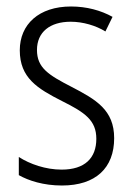

<svg xmlns="http://www.w3.org/2000/svg" viewBox="-20 -562 408 592"><path d="M332 -136C332 -223 276 -255 201 -294C129 -331 94 -353 94 -408C94 -463 134 -495 198 -495C236 -495 276 -483 305 -465L327 -510C291 -530 247 -542 199 -542C100 -542 41 -487 41 -407C41 -322 95 -289 172 -250C242 -215 277 -191 277 -134C277 -75 242 -39 170 -39C121 -39 72 -56 38 -78V-22C68 -5 114 10 171 10C275 10 332 -44 332 -136Z"/></svg>

Font: Noto Sans Arabic Cond Light
Style: Regular
Weight: 300
Width: 3
Designer: Monotype Design Team, Nadine Chahine, Nizar Qandah and Khaled Hosny
Foundry: Monotype Imaging Inc.
Version: Version 2.012